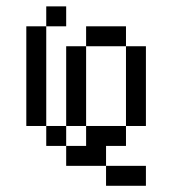

<svg xmlns="http://www.w3.org/2000/svg" viewBox="-20 -520 540 602"><path d="M187.5 -437.5H125V-500H187.5ZM62.5 -437.5H125V-125H62.5ZM125 -125H187.5V-62.5H125ZM187.5 -62.5H250V-125H375V-62.5H312.5V0H187.5ZM187.5 -375H250V-125H187.5ZM250 -437.5H375V-375H250ZM312.5 0H437.5V62.5H312.5ZM375 -375H437.5V-125H375Z"/></svg>

Font: 寒蝉点阵体 16px
Style: Regular
Weight: 400
Designer: Designed by Warren2060
Foundry: ChillType
Version: Version 1.000